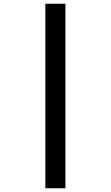

<svg xmlns="http://www.w3.org/2000/svg" viewBox="-20 -777 591 1024"><path d="M222 -757H329V227H222Z"/></svg>

Font: Noto Sans Adlam Unjoined
Style: Regular
Weight: 400
Designer: Mark Jamra, Neil Patel
Foundry: JamraPatel LLC
Version: Version 3.001